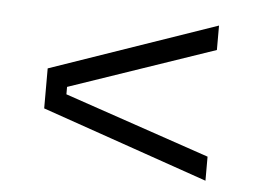

<svg xmlns="http://www.w3.org/2000/svg" viewBox="-38 -575 663 493"><g transform="rotate(5 293.5 -329.0)"><path d="M79.1 -277.8V-380.9L507.8 -528.8V-465.8L132.8 -337.9V-318.8L507.8 -190.9V-128.9Z"/></g></svg>

Font: Sora Light
Style: Regular
Weight: 300
Designer: Jonathan Barnbrook, Julián Moncada
Foundry: Barnbrook Fonts
Version: Version 2.000